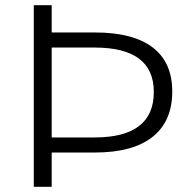

<svg xmlns="http://www.w3.org/2000/svg" viewBox="-20 -719 710 739"><path d="M643 -367Q643 -252 567 -192Q491 -132 346 -132H179V0H110V-699H179V-594H346Q492 -594 567.5 -536.5Q643 -479 643 -367ZM572 -365Q572 -536 344 -536H179V-190H344Q572 -190 572 -365Z"/></svg>

Font: TypoPRO Montserrat
Style: Regular
Weight: 300
Designer: Julieta Ulanovsky
Foundry: Julieta Ulanovsky
Version: Version 6.001